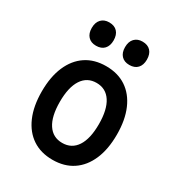

<svg xmlns="http://www.w3.org/2000/svg" viewBox="-202 -985 1053 1134"><g transform="rotate(30 325.0 -418.5)"><path d="M325 17Q245 17 188 -21Q131 -59 100 -130.5Q69 -202 69 -302Q69 -402 100 -473.5Q131 -545 188 -583Q245 -621 325 -621Q405 -621 462 -583Q519 -545 550 -473.5Q581 -402 581 -302Q581 -202 550 -130.5Q519 -59 462 -21Q405 17 325 17ZM325 -98Q389 -98 423.5 -150.5Q458 -203 458 -302Q458 -401 423.5 -454Q389 -507 325 -507Q261 -507 226.5 -454Q192 -401 192 -302Q192 -203 226.5 -150.5Q261 -98 325 -98ZM211 -695Q176 -695 156.5 -716Q137 -737 137 -774Q137 -812 157 -833Q177 -854 211 -854Q247 -854 266.5 -833Q286 -812 286 -774Q286 -737 266.5 -716Q247 -695 211 -695ZM438 -695Q403 -695 383.5 -716Q364 -737 364 -774Q364 -812 384 -833Q404 -854 438 -854Q474 -854 493.5 -833Q513 -812 513 -774Q513 -737 493.5 -716Q474 -695 438 -695Z"/></g></svg>

Font: Martian Mono SemiCondensed Medium
Style: Regular
Weight: 500
Width: 4
Designer: Roman Shamin
Foundry: Evil Martians
Version: Version 1.000